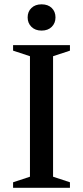

<svg xmlns="http://www.w3.org/2000/svg" viewBox="-20 -890 394 910"><path d="M311.5 -26V0H42V-26L122 -52.5V-623.5L42 -650V-676H311.5V-650L231.5 -623.5V-52.5ZM177 -745Q147 -745 129 -762.8Q111 -780.5 111 -807.5Q111 -835 129 -852.2Q147 -869.5 177 -869.5Q207.5 -869.5 225.2 -852.2Q243 -835 243 -807.5Q243 -780.5 225.2 -762.8Q207.5 -745 177 -745Z"/></svg>

Font: Newsreader 16pt Medium
Style: Regular
Weight: 500
Designer: Hugues Gentile
Foundry: Production Type
Version: Version 1.003